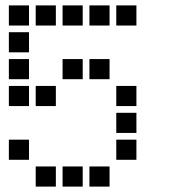

<svg xmlns="http://www.w3.org/2000/svg" viewBox="-20 -708 640 715"><path d="M14 -688Q13 -688 13 -688Q13 -688 13 -687V-614Q13 -613 13 -613Q13 -613 14 -613H87Q88 -613 88 -613Q88 -613 88 -614V-687Q88 -688 88 -688Q88 -688 87 -688ZM114 -688Q113 -688 113 -688Q113 -688 113 -687V-614Q113 -613 113 -613Q113 -613 114 -613H187Q188 -613 188 -613Q188 -613 188 -614V-687Q188 -688 188 -688Q188 -688 187 -688ZM214 -688Q213 -688 213 -688Q213 -688 213 -687V-614Q213 -613 213 -613Q213 -613 214 -613H287Q288 -613 288 -613Q288 -613 288 -614V-687Q288 -688 288 -688Q288 -688 287 -688ZM314 -688Q313 -688 313 -688Q313 -688 313 -687V-614Q313 -613 313 -613Q313 -613 314 -613H387Q388 -613 388 -613Q388 -613 388 -614V-687Q388 -688 388 -688Q388 -688 387 -688ZM414 -688Q413 -688 413 -688Q413 -688 413 -687V-614Q413 -613 413 -613Q413 -613 414 -613H487Q488 -613 488 -613Q488 -613 488 -614V-687Q488 -688 488 -688Q488 -688 487 -688ZM14 -588Q13 -588 13 -588Q13 -588 13 -587V-514Q13 -513 13 -513Q13 -513 14 -513H87Q88 -513 88 -513Q88 -513 88 -514V-587Q88 -588 88 -588Q88 -588 87 -588ZM14 -488Q13 -488 13 -488Q13 -488 13 -487V-414Q13 -413 13 -413Q13 -413 14 -413H87Q88 -413 88 -413Q88 -413 88 -414V-487Q88 -488 88 -488Q88 -488 87 -488ZM214 -488Q213 -488 213 -488Q213 -488 213 -487V-414Q213 -413 213 -413Q213 -413 214 -413H287Q288 -413 288 -413Q288 -413 288 -414V-487Q288 -488 288 -488Q288 -488 287 -488ZM314 -488Q313 -488 313 -488Q313 -488 313 -487V-414Q313 -413 313 -413Q313 -413 314 -413H387Q388 -413 388 -413Q388 -413 388 -414V-487Q388 -488 388 -488Q388 -488 387 -488ZM14 -388Q13 -388 13 -388Q13 -388 13 -387V-314Q13 -313 13 -313Q13 -313 14 -313H87Q88 -313 88 -313Q88 -313 88 -314V-387Q88 -388 88 -388Q88 -388 87 -388ZM114 -388Q113 -388 113 -388Q113 -388 113 -387V-314Q113 -313 113 -313Q113 -313 114 -313H187Q188 -313 188 -313Q188 -313 188 -314V-387Q188 -388 188 -388Q188 -388 187 -388ZM414 -388Q413 -388 413 -388Q413 -388 413 -387V-314Q413 -313 413 -313Q413 -313 414 -313H487Q488 -313 488 -313Q488 -313 488 -314V-387Q488 -388 488 -388Q488 -388 487 -388ZM414 -288Q413 -288 413 -288Q413 -288 413 -287V-214Q413 -213 413 -213Q413 -213 414 -213H487Q488 -213 488 -213Q488 -213 488 -214V-287Q488 -288 488 -288Q488 -288 487 -288ZM14 -188Q13 -188 13 -188Q13 -188 13 -187V-114Q13 -113 13 -113Q13 -113 14 -113H87Q88 -113 88 -113Q88 -113 88 -114V-187Q88 -188 88 -188Q88 -188 87 -188ZM414 -188Q413 -188 413 -188Q413 -188 413 -187V-114Q413 -113 413 -113Q413 -113 414 -113H487Q488 -113 488 -113Q488 -113 488 -114V-187Q488 -188 488 -188Q488 -188 487 -188ZM114 -88Q113 -88 113 -88Q113 -88 113 -87V-14Q113 -13 113 -13Q113 -13 114 -13H187Q188 -13 188 -13Q188 -13 188 -14V-87Q188 -88 188 -88Q188 -88 187 -88ZM214 -88Q213 -88 213 -88Q213 -88 213 -87V-14Q213 -13 213 -13Q213 -13 214 -13H287Q288 -13 288 -13Q288 -13 288 -14V-87Q288 -88 288 -88Q288 -88 287 -88ZM314 -88Q313 -88 313 -88Q313 -88 313 -87V-14Q313 -13 313 -13Q313 -13 314 -13H387Q388 -13 388 -13Q388 -13 388 -14V-87Q388 -88 388 -88Q388 -88 387 -88Z"/></svg>

Font: Doto
Style: Bold
Weight: 700
Monospace: yes
Version: Version 1.000